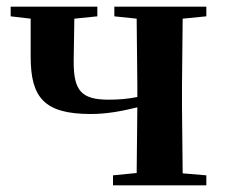

<svg xmlns="http://www.w3.org/2000/svg" viewBox="-20 -556 676 576"><path d="M323 -507 390 -500 392 -301V-265C362 -259 336 -257 306 -257C224 -257 201 -284 201 -371L203 -500L272 -507V-536H12V-507L72 -500V-386C72 -264 112 -214 252 -214C302 -214 347 -223 392 -234L390 -37L319 -30V0H599V-30L528 -36L526 -235V-301L528 -500L599 -507V-536H323Z"/></svg>

Font: Source Han Serif CN
Style: Bold
Weight: 700
Designer: Ryoko NISHIZUKA 西塚涼子 (kana & ideographs); Frank Grießhammer (Latin, Greek & Cyrillic); Wenlong ZHANG 张文龙 (bopomofo); San
Foundry: Adobe
Version: Version 2.003;hotconv 1.1.1;makeotfexe 2.6.0